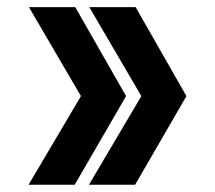

<svg xmlns="http://www.w3.org/2000/svg" viewBox="-20 -508 591 528"><path d="M187 -488.3H59.6L202.6 -243.7L58.6 0H185.5L326.7 -243.7ZM353 -488.3H225.6L368.7 -243.7L224.6 0H351.6L492.7 -243.7Z"/></svg>

Font: Saman Dere
Style: Regular
Weight: 400
Designer: Tuna Ça_lar Gümü_
Foundry: Tuna Ça_lar Gümü_
Version: Version 1.001;hotconv 1.0.109;makeotfexe 2.5.65596